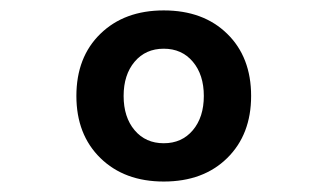

<svg xmlns="http://www.w3.org/2000/svg" viewBox="-20 -723 626 367"><path d="M293 -376Q217.8 -376 171.9 -420.9Q126 -465.8 126 -539.6Q126 -613.8 171.9 -658.4Q217.8 -703.1 293 -703.1Q368.7 -703.1 414.3 -658.4Q460 -613.8 460 -539.6Q460 -465.8 414.3 -420.9Q368.7 -376 293 -376ZM293 -449.2Q327.6 -449.2 348.6 -474.1Q369.6 -499 369.6 -539.6Q369.6 -580.1 348.6 -605Q327.6 -629.9 293 -629.9Q258.3 -629.9 237.3 -605Q216.3 -580.1 216.3 -539.6Q216.3 -499 237.3 -474.1Q258.3 -449.2 293 -449.2Z"/></svg>

Font: CaskaydiaCove NFP
Style: Regular
Weight: 400
Designer: Aaron Bell
Foundry: Saja Typeworks
Version: Version 2111.001; VTT 6.35;Nerd Fonts 3.1.1